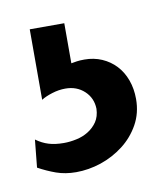

<svg xmlns="http://www.w3.org/2000/svg" viewBox="-44 -62 278 334"><g transform="rotate(-10 95.0 105.5)"><path d="M90.3 -24.4V46.4Q95.2 45.4 100.3 44.7Q105.5 43.9 113.8 43.9Q130.4 43.9 144.5 50Q158.7 56.2 168.9 67.1Q179.2 78.1 184.8 93.5Q190.4 108.9 190.4 127Q190.4 151.9 179.2 171.9Q168 191.9 149.9 205.8Q131.8 219.7 109.9 227.1Q87.9 234.4 65.9 234.4Q46.9 234.4 31 228.8Q15.1 223.1 0 214.8L4.9 166Q15.6 173.8 26.9 177.2Q38.1 180.7 53.7 180.7Q64.5 180.7 75.9 178.2Q87.4 175.8 96.9 169.9Q106.4 164.1 112.8 154.8Q119.1 145.5 119.6 131.8Q119.1 112.8 105.7 100.3Q92.3 87.9 72.3 87.9Q60.5 87.9 48.8 91.6Q37.1 95.2 29.3 100.1V-24.4Z"/></g></svg>

Font: Andika Compact
Style: Regular
Weight: 400
Designer: Victor Gaultney, Annie Olsen, Julie Remington, Don Collingsworth, Eric Hays, Becca Hirsbrunner
Foundry: SIL International
Version: Version 5.000 ; LnSpcTght